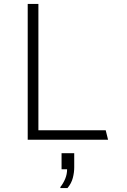

<svg xmlns="http://www.w3.org/2000/svg" viewBox="-20 -706 640 970"><path d="M120 0V-686H174V-48H514L526 0ZM285 244V239Q300 220 309.5 197Q319 174 319 149H291V68H355V140Q355 165 348 192.5Q341 220 321 244Z"/></svg>

Font: Chivo Mono Thin
Style: Regular
Weight: 250
Designer: Hector Gatti
Foundry: Omnibus-Type
Version: Version 1.008